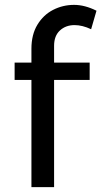

<svg xmlns="http://www.w3.org/2000/svg" viewBox="-20 -768 416 788"><path d="M202 -580V-511H348V-440H202V0H109V-440H40V-511H109V-568Q109 -626 133.5 -666.5Q158 -707 198 -727.5Q238 -748 284 -748Q328 -748 376 -724L354 -648Q318 -665 286 -665Q250 -665 226 -643Q202 -621 202 -580Z"/></svg>

Font: Montserrat
Style: Regular
Weight: 400
Designer: Julieta Ulanovsky
Foundry: Julieta Ulanovsky
Version: Version 6.001